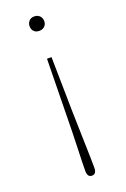

<svg xmlns="http://www.w3.org/2000/svg" viewBox="-139 -540 527 800"><g transform="rotate(-20 124.5 -140.0)"><path d="M124 -493Q139 -493 148 -483.5Q157 -474 157 -461Q157 -447 148 -438Q139 -429 124 -429Q109 -429 100.5 -438Q92 -447 92 -461Q92 -474 100.5 -483.5Q109 -493 124 -493ZM124 213Q104 213 104 185Q104 151 106.5 84.5Q109 18 110 -70L114 -309H134L138 -70Q140 18 142 84.5Q144 151 144 185Q144 213 124 213Z"/></g></svg>

Font: Source Serif 4 SmText ExtraLight
Style: Regular
Weight: 200
Designer: Frank Grießhammer
Foundry: Adobe
Version: Version 4.005;hotconv 1.1.0;makeotfexe 2.6.0